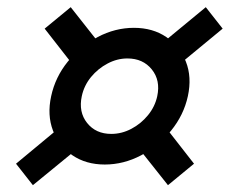

<svg xmlns="http://www.w3.org/2000/svg" viewBox="-20 -605 650 543"><path d="M276.3 -139.7Q223.3 -139.7 185 -165.7Q146.7 -191.7 129.8 -235.7Q113 -279.7 124.7 -333Q136.3 -387 171.7 -430.7Q207 -474.3 256.3 -500.3Q305.7 -526.3 358.7 -526.3Q412 -526.3 450.2 -500.3Q488.3 -474.3 505.7 -430.7Q523 -387 511.3 -333Q499.7 -279.7 464 -235.7Q428.3 -191.7 379 -165.7Q329.7 -139.7 276.3 -139.7ZM294.7 -226.3Q324.3 -226.3 351.5 -240.7Q378.7 -255 398.5 -279.2Q418.3 -303.3 424.7 -333Q434.3 -377.7 409.3 -408.7Q384.3 -439.7 340.3 -439.7Q311.3 -439.7 284.2 -425.3Q257 -411 237.3 -387Q217.7 -363 211.3 -333Q201.7 -288.3 226.3 -257.3Q251 -226.3 294.7 -226.3ZM206 -396.3 106.3 -524 180 -584.7 280.7 -457ZM426 -273.7 528.7 -142 455 -81.3 351.3 -212ZM407.3 -457 562 -584.7 609.7 -524 455 -396.3ZM232.7 -212 73 -81.3 25.3 -142 184 -273.7Z"/></svg>

Font: Epunda Sans Light
Style: Italic
Weight: 300
Italic angle: -12.0243°
Designer: Simon Atzbach
Foundry: typofactur
Version: Version 2.204